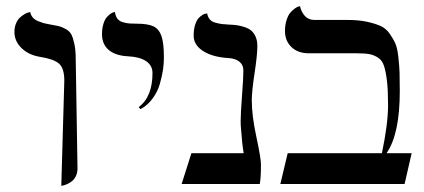

<svg xmlns="http://www.w3.org/2000/svg" viewBox="-20 -598 1379 624"><path d="M179.2 5.9 189 -335.9Q189 -376.5 171.4 -391.6Q154.3 -406.2 110.8 -413.1Q73.7 -418.9 50.3 -441.4Q26.9 -463.9 26.9 -494.1Q26.9 -509.8 32.2 -522.2Q37.6 -534.7 45.2 -541.3Q52.7 -547.9 60.1 -552.2Q67.4 -556.6 72.8 -557.6L78.1 -559.1Q80.1 -548.8 86.4 -541.3Q92.8 -533.7 103.8 -529.3Q114.7 -524.9 121.6 -522.9Q128.4 -521 140.1 -519Q160.6 -515.6 170.7 -513.2Q180.7 -510.7 193.6 -503.7Q206.5 -496.6 212.2 -485.4Q217.8 -474.1 221.9 -454.3Q226.1 -434.6 226.1 -405.8L231.9 -50.8Q231.9 -36.6 226.6 -25.6Q221.2 -14.6 213.4 -8.8Q205.6 -2.9 197.8 0.5Q189.9 3.9 184.6 4.9Z M436.5 -243.2 430.7 -250Q475.6 -283.2 475.6 -360.8Q475.6 -385.3 454.6 -399.4Q434.1 -413.1 396.5 -415Q355.5 -417 333.5 -435.5Q311.5 -454.1 311.5 -486.8Q311.5 -505.4 315.9 -519.8Q320.3 -534.2 326.4 -541.3Q332.5 -548.3 338.6 -552.7Q344.7 -557.1 349.1 -558.1L353.5 -559.1Q355.5 -545.4 361.8 -537.1Q368.2 -528.8 380.1 -525.6Q392.1 -522.5 400.6 -521.7Q409.2 -521 424.8 -521Q460.9 -521 479 -512.2Q497.1 -503.4 504.9 -480.5Q512.7 -457.5 512.7 -411.1Q512.7 -392.1 509.8 -371.6Q506.8 -351.1 499.5 -325.4Q492.2 -299.8 475.8 -277.6Q459.5 -255.4 436.5 -243.2Z M798.3 -272Q798.3 -222.2 813.2 -153.1Q828.1 -84 828.1 -63Q828.1 -19 824.2 0H570.3L602.1 -100.1H772Q766.6 -130.9 763.2 -181.2Q762.2 -188 762.2 -204.1Q762.2 -230.5 766.6 -287.8Q771 -345.2 771 -369.1Q771 -387.2 758.1 -397.5Q745.1 -407.7 724.1 -409.2Q671.4 -412.1 640.4 -431.9Q609.4 -451.7 609.4 -481.9Q609.4 -502 614 -516.8Q618.7 -531.7 625 -538.6Q631.3 -545.4 637.7 -549.3Q644 -553.2 648.9 -553.7L653.3 -554.2Q655.3 -542.5 661.9 -534.9Q668.5 -527.3 680.4 -524.2Q692.4 -521 700.2 -520Q708 -519 723.1 -518.1Q739.3 -517.6 750.7 -515.9Q762.2 -514.2 775.4 -509.8Q788.6 -505.4 796.9 -498.3Q805.2 -491.2 810.8 -478.5Q816.4 -465.8 816.4 -448.2Q816.4 -419.9 807.4 -360.6Q798.3 -301.3 798.3 -272Z M1108.9 -533.2Q1144.5 -533.2 1171.1 -527.6Q1197.8 -522 1216.1 -513.9Q1234.4 -505.9 1246.6 -488.3Q1258.8 -470.7 1265.1 -456.1Q1271.5 -441.4 1274.7 -412.1Q1277.8 -382.8 1278.6 -362.1Q1279.3 -341.3 1279.3 -301.8Q1279.3 -162.1 1236.3 -100.1H1317.9L1294.9 0H891.1L915 -100.1H1221.2Q1241.2 -195.8 1241.2 -255.9Q1241.2 -303.7 1237.8 -333.5Q1234.4 -363.3 1228.5 -382.3Q1222.7 -401.4 1209 -410.4Q1195.3 -419.4 1180.2 -422.1Q1165 -424.8 1138.2 -424.8H983.9Q948.2 -424.8 927.2 -445.1Q906.2 -465.3 906.2 -497.1Q906.2 -517.1 911.4 -533Q916.5 -548.8 923.6 -556.9Q930.7 -564.9 937.7 -570.1Q944.8 -575.2 950.2 -576.7L955.1 -578.1Q959 -559.1 970.9 -546.1Q982.9 -533.2 1002 -533.2Z"/></svg>

Font: Linux Biolinum G
Style: Regular
Weight: 400
Designer: Philipp H. Poll
Foundry: Philipp H. Poll
Version: Version 1.1.0 ; ttfautohint (v1.6)